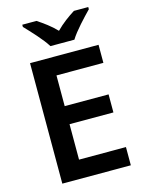

<svg xmlns="http://www.w3.org/2000/svg" viewBox="-136 -1019 831 1099"><g transform="rotate(-15 279.0 -469.0)"><path d="M231 -778H373C400 -823 462 -888 498 -925V-938H413C378 -916 336 -886 301 -850C267 -886 226 -915 191 -938H107V-925C143 -887 204 -823 231 -778ZM499 0V-108H221V-318H481V-425H221V-607H499V-714H93V0Z"/></g></svg>

Font: Noto Sans Arabic UI SmBd
Style: Regular
Weight: 600
Designer: Monotype Design Team, Nadine Chahine and Nizar Qandah
Foundry: Monotype Imaging Inc.
Version: Version 2.010